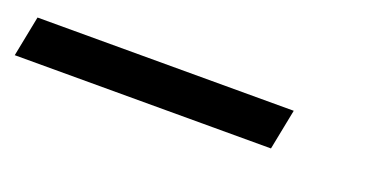

<svg xmlns="http://www.w3.org/2000/svg" viewBox="-49 -64 668 338"><g transform="rotate(20 285.5 105.0)"><path d="M-29 143 -14 67H466L451 143Z"/></g></svg>

Font: Source Code Pro Medium
Style: Italic
Weight: 500
Italic angle: -11°
Monospace: yes
Designer: Paul D. Hunt, Teo Tuominen
Foundry: Adobe Systems Incorporated
Version: Version 1.050;PS 1.000;hotconv 16.6.51;makeotf.lib2.5.65220